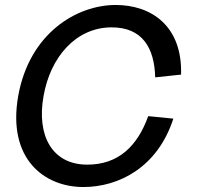

<svg xmlns="http://www.w3.org/2000/svg" viewBox="-20 -736 796 772"><path d="M315 16C459 16 614 -64 677 -259L576 -269C532 -147 455 -74 331 -74C188 -74 127 -193 155 -349C182 -506 285 -626 429 -626C552 -626 601 -544 604 -425L708 -436C714 -631 589 -716 445 -716C289 -716 98 -603 53 -349C9 -96 159 16 315 16Z"/></svg>

Font: Uncut Sans Medium
Style: Italic
Weight: 500
Italic angle: -10°
Designer: Kasper Nordkvist
Foundry: Uncut Type
Version: Version 1.111;FEAKit 1.0